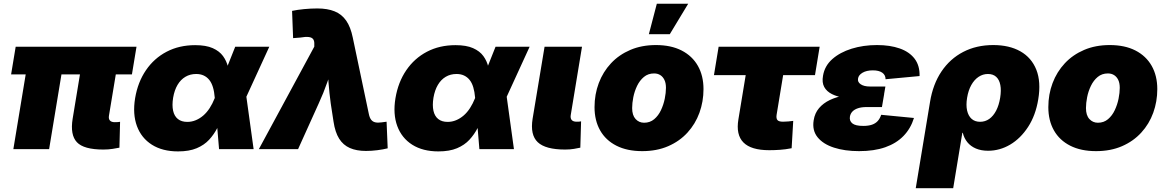

<svg xmlns="http://www.w3.org/2000/svg" viewBox="-20 -780 6097 1004"><path d="M520.5 2Q418 2 382.1 -36.4Q346.2 -74.7 359.9 -159.2L416 -499.5H603.5L549.8 -175.3Q546.9 -158.7 554.7 -149.9Q562.5 -141.1 580.1 -141.1Q588.4 -141.1 596.2 -141.6Q604 -142.1 607.9 -143.1L604.5 -7.8Q591.3 -4.9 568.8 -1.5Q546.4 2 520.5 2ZM49.8 0 132.3 -499.5H319.3L236.8 0ZM38.1 -391.1 62 -535.6H693.8L669.9 -391.1Z M911.1 11.7Q829.6 11.7 774.4 -23.2Q719.2 -58.1 696 -120.8Q672.9 -183.6 686.5 -266.6Q700.7 -350.6 743.2 -412.8Q785.6 -475.1 851.3 -509.5Q917 -543.9 1000.5 -543.9Q1057.1 -543.9 1092.3 -528.3Q1127.4 -512.7 1146.2 -486.8Q1165 -460.9 1172.4 -429.4Q1179.7 -397.9 1181.6 -365.7H1230L1267.6 -279.3L1306.2 0H1125.5L1103 -269Q1100.6 -300.3 1093.5 -323.7Q1086.4 -347.2 1074.2 -362.3Q1062 -377.4 1044.9 -385.3Q1027.8 -393.1 1005.9 -393.1Q974.1 -393.1 949.5 -378.4Q924.8 -363.8 908.4 -336.2Q892.1 -308.6 885.3 -269Q878.9 -229 885.3 -200.7Q891.6 -172.4 910.4 -157.5Q929.2 -142.6 959.5 -142.6Q982.4 -142.6 1003.7 -151.4Q1024.9 -160.2 1043.2 -176Q1061.5 -191.9 1076.4 -214.8Q1091.3 -237.8 1102.5 -266.1L1210 -535.6H1388.2L1264.6 -266.1L1197.8 -177.7H1146.5Q1133.3 -144 1116.2 -110.6Q1099.1 -77.1 1073.5 -49.3Q1047.9 -21.5 1008.5 -4.9Q969.2 11.7 911.1 11.7Z M1333.5 0 1623.5 -536.1V-547.4Q1624.5 -565.4 1617.7 -575Q1610.8 -584.5 1594.2 -586.4Q1577.6 -588.4 1549.8 -583.5L1512.7 -580.6L1507.3 -723.1Q1534.7 -729 1570.3 -732.4Q1606 -735.8 1639.6 -735.8Q1692.4 -735.8 1729.7 -720.7Q1767.1 -705.6 1790.3 -672.1Q1813.5 -638.7 1824.7 -583.5L1908.7 -184.1Q1912.6 -164.6 1920.7 -154.1Q1928.7 -143.6 1942.1 -140.4Q1955.6 -137.2 1975.1 -140.1L2001.5 -143.6L2007.3 -4.4Q1983.9 1.5 1953.4 5.4Q1922.9 9.3 1893.6 9.3Q1844.2 9.3 1809.3 -6.1Q1774.4 -21.5 1753.4 -54.9Q1732.4 -88.4 1724.1 -144L1709.5 -238.8Q1702.1 -293.5 1697.8 -349.1Q1693.4 -404.8 1691.4 -468.3H1733.9Q1710.4 -404.8 1691.2 -349.4Q1671.9 -293.9 1646.5 -238.8L1538.6 0Z M2272.5 11.7Q2190.9 11.7 2135.7 -23.2Q2080.6 -58.1 2057.4 -120.8Q2034.2 -183.6 2047.9 -266.6Q2062 -350.6 2104.5 -412.8Q2147 -475.1 2212.6 -509.5Q2278.3 -543.9 2361.8 -543.9Q2418.5 -543.9 2453.6 -528.3Q2488.8 -512.7 2507.6 -486.8Q2526.4 -460.9 2533.7 -429.4Q2541 -397.9 2543 -365.7H2591.3L2628.9 -279.3L2667.5 0H2486.8L2464.4 -269Q2461.9 -300.3 2454.8 -323.7Q2447.8 -347.2 2435.5 -362.3Q2423.3 -377.4 2406.2 -385.3Q2389.2 -393.1 2367.2 -393.1Q2335.4 -393.1 2310.8 -378.4Q2286.1 -363.8 2269.8 -336.2Q2253.4 -308.6 2246.6 -269Q2240.2 -229 2246.6 -200.7Q2252.9 -172.4 2271.7 -157.5Q2290.5 -142.6 2320.8 -142.6Q2343.8 -142.6 2365 -151.4Q2386.2 -160.2 2404.5 -176Q2422.9 -191.9 2437.7 -214.8Q2452.6 -237.8 2463.9 -266.1L2571.3 -535.6H2749.5L2626 -266.1L2559.1 -177.7H2507.8Q2494.6 -144 2477.5 -110.6Q2460.4 -77.1 2434.8 -49.3Q2409.2 -21.5 2369.9 -4.9Q2330.6 11.7 2272.5 11.7Z M2935.1 2Q2832.5 2 2792 -36.4Q2751.5 -74.7 2765.1 -159.2L2827.6 -535.6H3023.4L2964.4 -177.7Q2961.9 -161.1 2969.7 -152.3Q2977.5 -143.6 2995.1 -143.6Q3003.4 -143.6 3009 -144Q3014.6 -144.5 3018.6 -145.5L3014.6 -7.8Q3002 -4.9 2981.4 -1.5Q2960.9 2 2935.1 2Z M3338.4 10.3Q3259.3 10.3 3203.4 -18.1Q3147.5 -46.4 3118.2 -98.1Q3088.9 -149.9 3088.9 -219.7Q3088.9 -286.6 3111.1 -345.5Q3133.3 -404.3 3175 -449Q3216.8 -493.7 3276.1 -519Q3335.4 -544.4 3410.2 -544.4Q3488.8 -544.4 3544.4 -515.9Q3600.1 -487.3 3629.4 -435.5Q3658.7 -383.8 3658.7 -314Q3658.7 -249 3637.5 -190.4Q3616.2 -131.8 3575 -86.7Q3533.7 -41.5 3474.1 -15.6Q3414.6 10.3 3338.4 10.3ZM3348.1 -138.2Q3378.9 -138.2 3400.9 -156.7Q3422.9 -175.3 3436.3 -203.9Q3449.7 -232.4 3456.1 -263.7Q3462.4 -294.9 3462.4 -320.8Q3462.4 -345.7 3454.3 -362.3Q3446.3 -378.9 3432.4 -387.5Q3418.5 -396 3400.4 -396Q3369.1 -396 3347.2 -377.7Q3325.2 -359.4 3311.5 -331.1Q3297.9 -302.7 3291.7 -271.7Q3285.6 -240.7 3285.6 -214.8Q3285.6 -177.2 3303.5 -157.7Q3321.3 -138.2 3348.1 -138.2ZM3373 -601.1 3414.6 -760.3H3578.6L3482.4 -601.1Z M4002.4 5.4Q3907.7 5.4 3867.7 -34.9Q3827.6 -75.2 3841.3 -156.2L3879.4 -387.2H3713.4L3737.8 -535.6H4266.1L4241.7 -387.2H4075.2L4041 -179.7Q4038.1 -160.6 4045.4 -152.1Q4052.7 -143.6 4074.7 -143.6Q4085.9 -143.6 4102.5 -145Q4119.1 -146.5 4127.9 -147.9L4119.6 -4.9Q4087.4 1.5 4058.3 3.4Q4029.3 5.4 4002.4 5.4Z M4472.2 10.3Q4397.5 10.3 4340.8 -8.1Q4284.2 -26.4 4255.1 -62.5Q4226.1 -98.6 4234.9 -151.4Q4240.7 -188.5 4262.9 -214.6Q4285.2 -240.7 4319.6 -257.1Q4354 -273.4 4397.5 -281Q4440.9 -288.6 4489.7 -288.6H4603.5L4591.8 -220.2H4511.2Q4485.4 -220.2 4466.8 -214.1Q4448.2 -208 4437.5 -196.8Q4426.8 -185.5 4424.3 -169.9Q4420.9 -147.9 4437 -134.8Q4453.1 -121.6 4494.1 -121.6Q4521 -121.6 4539.6 -127.9Q4558.1 -134.3 4569.8 -147.2Q4581.5 -160.2 4587.9 -179.7L4759.3 -163.1Q4742.2 -107.9 4704.6 -69.1Q4667 -30.3 4609.1 -10Q4551.3 10.3 4472.2 10.3ZM4487.8 -261.7Q4439 -261.7 4398.7 -267.8Q4358.4 -273.9 4330.6 -287.8Q4302.7 -301.8 4290 -325.2Q4277.3 -348.6 4283.7 -383.8Q4292 -435.1 4332 -470.7Q4372.1 -506.3 4433.3 -525.4Q4494.6 -544.4 4565.9 -544.4Q4634.3 -544.4 4684.8 -526.6Q4735.4 -508.8 4762.7 -472.9Q4790 -437 4788.6 -382.3L4610.8 -365.7Q4610.8 -387.7 4593.5 -399.9Q4576.2 -412.1 4544.4 -412.1Q4511.2 -412.1 4490.2 -399.7Q4469.2 -387.2 4466.8 -369.1Q4463.4 -351.1 4480.7 -339.4Q4498 -327.6 4528.8 -327.6H4609.9L4598.6 -261.7Z M4768.6 204.1 4843.3 -247.1Q4858.4 -339.8 4903.1 -406.2Q4947.8 -472.7 5016.8 -508.5Q5085.9 -544.4 5173.8 -544.4Q5257.8 -544.4 5315.9 -511.5Q5374 -478.5 5399.2 -415.3Q5424.3 -352.1 5409.2 -260.7Q5395.5 -176.8 5356.2 -116.5Q5316.9 -56.2 5262.5 -23.9Q5208 8.3 5147 8.3Q5110.4 8.3 5083 -3.4Q5055.7 -15.1 5038.6 -36.1Q5021.5 -57.1 5014.6 -85.4H5012.2L4964.4 204.1ZM5105 -143.1Q5131.8 -143.1 5153.1 -158.2Q5174.3 -173.3 5189 -201.4Q5203.6 -229.5 5210 -268.6Q5216.3 -307.6 5210.9 -335.4Q5205.6 -363.3 5189.2 -378.2Q5172.9 -393.1 5146 -393.1Q5119.6 -393.1 5097.2 -378.2Q5074.7 -363.3 5059.1 -335.4Q5043.5 -307.6 5037.1 -268.6Q5030.8 -230.5 5037.1 -202.1Q5043.5 -173.8 5060.8 -158.4Q5078.1 -143.1 5105 -143.1Z M5711.4 10.3Q5632.3 10.3 5576.4 -18.1Q5520.5 -46.4 5491.2 -98.1Q5461.9 -149.9 5461.9 -219.7Q5461.9 -286.6 5484.1 -345.5Q5506.3 -404.3 5548.1 -449Q5589.8 -493.7 5649.2 -519Q5708.5 -544.4 5783.2 -544.4Q5861.8 -544.4 5917.5 -515.9Q5973.1 -487.3 6002.4 -435.5Q6031.7 -383.8 6031.7 -314Q6031.7 -249 6010.5 -190.4Q5989.3 -131.8 5948 -86.7Q5906.7 -41.5 5847.2 -15.6Q5787.6 10.3 5711.4 10.3ZM5721.2 -138.2Q5752 -138.2 5773.9 -156.7Q5795.9 -175.3 5809.3 -203.9Q5822.8 -232.4 5829.1 -263.7Q5835.4 -294.9 5835.4 -320.8Q5835.4 -345.7 5827.4 -362.3Q5819.3 -378.9 5805.4 -387.5Q5791.5 -396 5773.4 -396Q5742.2 -396 5720.2 -377.7Q5698.2 -359.4 5684.6 -331.1Q5670.9 -302.7 5664.8 -271.7Q5658.7 -240.7 5658.7 -214.8Q5658.7 -177.2 5676.5 -157.7Q5694.3 -138.2 5721.2 -138.2Z"/></svg>

Font: Inter 20pt Black
Style: Italic
Weight: 900
Italic angle: -9.3988°
Version: Version 4.001;git-66647c0bb